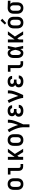

<svg xmlns="http://www.w3.org/2000/svg" viewBox="2738 -3546 1023 6540"><g transform="rotate(-90 3250.0 -276.5)"><path d="M250 8Q223 8 196 3Q169 -2 145 -15Q121 -28 102.5 -48.5Q84 -69 72.5 -94Q61 -119 56.5 -146Q52 -173 52 -200V-320Q52 -347 56.5 -374Q61 -401 72.5 -426Q84 -451 102.5 -471.5Q121 -492 145 -505Q169 -518 196 -523Q223 -528 250 -528Q277 -528 304 -523Q331 -518 355 -505Q379 -492 397.5 -471.5Q416 -451 427.5 -426Q439 -401 443.5 -374Q448 -347 448 -320V-200Q448 -173 443.5 -146Q439 -119 427.5 -94Q416 -69 397.5 -48.5Q379 -28 355 -15Q331 -2 304 3Q277 8 250 8ZM250 -80Q272 -80 292.5 -89.5Q313 -99 325.5 -117Q338 -135 342.5 -156.5Q347 -178 347 -200V-320Q347 -342 342.5 -363.5Q338 -385 325.5 -403Q313 -421 292.5 -430.5Q272 -440 250 -440Q228 -440 207.5 -430.5Q187 -421 174.5 -403Q162 -385 157.5 -363.5Q153 -342 153 -320V-200Q153 -178 157.5 -156.5Q162 -135 174.5 -117Q187 -99 207.5 -89.5Q228 -80 250 -80Z M854 0Q834 0 813 -3.5Q792 -7 773.5 -16Q755 -25 740 -40Q725 -55 716 -74Q707 -93 703.5 -113.5Q700 -134 700 -155V-432H575V-520H800V-155Q800 -142 802.5 -130Q805 -118 812 -108Q819 -98 830.5 -93Q842 -88 854 -88H934V0Z M1076 0V-520H1176V-291L1335 -520H1452L1276 -282L1452 0H1338L1214 -199L1176 -147V0Z M1750 8Q1723 8 1696 3Q1669 -2 1645 -15Q1621 -28 1602.5 -48.5Q1584 -69 1572.5 -94Q1561 -119 1556.5 -146Q1552 -173 1552 -200V-320Q1552 -347 1556.5 -374Q1561 -401 1572.5 -426Q1584 -451 1602.5 -471.5Q1621 -492 1645 -505Q1669 -518 1696 -523Q1723 -528 1750 -528Q1777 -528 1804 -523Q1831 -518 1855 -505Q1879 -492 1897.5 -471.5Q1916 -451 1927.5 -426Q1939 -401 1943.5 -374Q1948 -347 1948 -320V-200Q1948 -173 1943.5 -146Q1939 -119 1927.5 -94Q1916 -69 1897.5 -48.5Q1879 -28 1855 -15Q1831 -2 1804 3Q1777 8 1750 8ZM1750 -80Q1772 -80 1792.5 -89.5Q1813 -99 1825.5 -117Q1838 -135 1842.5 -156.5Q1847 -178 1847 -200V-320Q1847 -342 1842.5 -363.5Q1838 -385 1825.5 -403Q1813 -421 1792.5 -430.5Q1772 -440 1750 -440Q1728 -440 1707.5 -430.5Q1687 -421 1674.5 -403Q1662 -385 1657.5 -363.5Q1653 -342 1653 -320V-200Q1653 -178 1657.5 -156.5Q1662 -135 1674.5 -117Q1687 -99 1707.5 -89.5Q1728 -80 1750 -80Z M2185 215V0Q2185 -43 2177 -85Q2169 -127 2158 -168.5Q2147 -210 2131.5 -250Q2116 -290 2098.5 -329Q2081 -368 2060.5 -406Q2040 -444 2017 -480L2101 -528Q2128 -487 2151 -443.5Q2174 -400 2194.5 -355Q2215 -310 2232 -264Q2249 -218 2261 -170Q2275 -206 2288 -242.5Q2301 -279 2312 -316Q2323 -353 2331 -391Q2339 -429 2339 -468V-520H2440V-468Q2440 -427 2430.5 -386.5Q2421 -346 2409 -306.5Q2397 -267 2382.5 -228Q2368 -189 2352 -151Q2336 -113 2319.5 -75Q2303 -37 2285 0V215Z M2747 8Q2723 8 2699 5Q2675 2 2652 -5.5Q2629 -13 2608.5 -26.5Q2588 -40 2573 -59Q2558 -78 2551 -102Q2544 -126 2544 -150Q2544 -170 2549 -189.5Q2554 -209 2565.5 -225Q2577 -241 2593.5 -252.5Q2610 -264 2628 -272Q2613 -279 2599.5 -290Q2586 -301 2577 -315.5Q2568 -330 2564 -346.5Q2560 -363 2560 -380Q2560 -403 2566.5 -425Q2573 -447 2586.5 -465Q2600 -483 2619 -495.5Q2638 -508 2659 -515.5Q2680 -523 2702.5 -525.5Q2725 -528 2747 -528Q2770 -528 2792 -525Q2814 -522 2835 -514.5Q2856 -507 2875 -494Q2894 -481 2907 -463Q2920 -445 2927 -423Q2934 -401 2934 -379Q2934 -378 2934 -377.5Q2934 -377 2934 -376H2833Q2833 -376 2833 -376.5Q2833 -377 2833 -377Q2833 -392 2825 -405.5Q2817 -419 2804.5 -427Q2792 -435 2777 -437.5Q2762 -440 2747 -440Q2732 -440 2717 -437.5Q2702 -435 2689 -427.5Q2676 -420 2668.5 -407Q2661 -394 2661 -379Q2661 -363 2669 -349Q2677 -335 2690 -327.5Q2703 -320 2718.5 -317Q2734 -314 2750 -314H2807V-226H2750Q2738 -226 2726 -225Q2714 -224 2702 -220.5Q2690 -217 2679.5 -211.5Q2669 -206 2661 -197Q2653 -188 2649 -176Q2645 -164 2645 -152Q2645 -134 2654.5 -118.5Q2664 -103 2679.5 -94.5Q2695 -86 2712.5 -83Q2730 -80 2747 -80Q2765 -80 2782 -83Q2799 -86 2814 -94Q2829 -102 2839 -117Q2849 -132 2849 -149Q2849 -149 2849 -149Q2849 -149 2849 -149H2950Q2950 -149 2950 -149Q2950 -149 2950 -149Q2950 -125 2942 -101.5Q2934 -78 2919.5 -59Q2905 -40 2885 -27Q2865 -14 2842 -6Q2819 2 2795 5Q2771 8 2747 8Z M3183 0Q3183 -32 3175 -64Q3167 -96 3158 -127Q3149 -158 3139 -188.5Q3129 -219 3117.5 -249.5Q3106 -280 3094 -310Q3082 -340 3069 -369.5Q3056 -399 3042 -428.5Q3028 -458 3012 -486L3101 -528Q3124 -485 3144.5 -440Q3165 -395 3184 -349.5Q3203 -304 3220 -257.5Q3237 -211 3251 -164Q3267 -201 3281.5 -238Q3296 -275 3308 -312.5Q3320 -350 3329.5 -389Q3339 -428 3339 -468V-520H3440V-468Q3440 -427 3430.5 -386Q3421 -345 3408.5 -306Q3396 -267 3381.5 -228Q3367 -189 3351 -151Q3335 -113 3318 -75Q3301 -37 3283 0Z M3747 8Q3723 8 3699 5Q3675 2 3652 -5.5Q3629 -13 3608.5 -26.5Q3588 -40 3573 -59Q3558 -78 3551 -102Q3544 -126 3544 -150Q3544 -170 3549 -189.5Q3554 -209 3565.5 -225Q3577 -241 3593.5 -252.5Q3610 -264 3628 -272Q3613 -279 3599.5 -290Q3586 -301 3577 -315.5Q3568 -330 3564 -346.5Q3560 -363 3560 -380Q3560 -403 3566.5 -425Q3573 -447 3586.5 -465Q3600 -483 3619 -495.5Q3638 -508 3659 -515.5Q3680 -523 3702.5 -525.5Q3725 -528 3747 -528Q3770 -528 3792 -525Q3814 -522 3835 -514.5Q3856 -507 3875 -494Q3894 -481 3907 -463Q3920 -445 3927 -423Q3934 -401 3934 -379Q3934 -378 3934 -377.5Q3934 -377 3934 -376H3833Q3833 -376 3833 -376.5Q3833 -377 3833 -377Q3833 -392 3825 -405.5Q3817 -419 3804.5 -427Q3792 -435 3777 -437.5Q3762 -440 3747 -440Q3732 -440 3717 -437.5Q3702 -435 3689 -427.5Q3676 -420 3668.5 -407Q3661 -394 3661 -379Q3661 -363 3669 -349Q3677 -335 3690 -327.5Q3703 -320 3718.5 -317Q3734 -314 3750 -314H3807V-226H3750Q3738 -226 3726 -225Q3714 -224 3702 -220.5Q3690 -217 3679.5 -211.5Q3669 -206 3661 -197Q3653 -188 3649 -176Q3645 -164 3645 -152Q3645 -134 3654.5 -118.5Q3664 -103 3679.5 -94.5Q3695 -86 3712.5 -83Q3730 -80 3747 -80Q3765 -80 3782 -83Q3799 -86 3814 -94Q3829 -102 3839 -117Q3849 -132 3849 -149Q3849 -149 3849 -149Q3849 -149 3849 -149H3950Q3950 -149 3950 -149Q3950 -149 3950 -149Q3950 -125 3942 -101.5Q3934 -78 3919.5 -59Q3905 -40 3885 -27Q3865 -14 3842 -6Q3819 2 3795 5Q3771 8 3747 8Z M4354 0Q4334 0 4313 -3.5Q4292 -7 4273.5 -16Q4255 -25 4240 -40Q4225 -55 4216 -74Q4207 -93 4203.5 -113.5Q4200 -134 4200 -155V-432H4075V-520H4300V-155Q4300 -142 4302.5 -130Q4305 -118 4312 -108Q4319 -98 4330.5 -93Q4342 -88 4354 -88H4434V0Z M4720 8Q4694 8 4668.5 2Q4643 -4 4621.5 -18.5Q4600 -33 4584.5 -54Q4569 -75 4560 -99Q4551 -123 4547.5 -148.5Q4544 -174 4544 -200V-320Q4544 -346 4547.5 -371.5Q4551 -397 4560 -421Q4569 -445 4584.5 -466Q4600 -487 4621.5 -501.5Q4643 -516 4668.5 -522Q4694 -528 4720 -528Q4741 -528 4762 -520Q4783 -512 4799 -497.5Q4815 -483 4827 -464.5Q4839 -446 4848 -426Q4852 -450 4855.5 -473.5Q4859 -497 4862 -520H4954Q4940 -456 4927.5 -391.5Q4915 -327 4900 -263Q4915 -198 4928 -132Q4941 -66 4956 0H4864Q4861 -25 4857 -49.5Q4853 -74 4849 -98Q4840 -78 4828 -59Q4816 -40 4800 -24.5Q4784 -9 4763 -0.5Q4742 8 4720 8ZM4720 -80Q4738 -80 4753.5 -92.5Q4769 -105 4778.5 -121Q4788 -137 4794 -154.5Q4800 -172 4805.5 -190.5Q4811 -209 4815 -227Q4819 -245 4822 -264Q4819 -281 4814.5 -299Q4810 -317 4805 -334.5Q4800 -352 4793.5 -369Q4787 -386 4777.5 -401.5Q4768 -417 4753 -428.5Q4738 -440 4720 -440Q4706 -440 4694 -435Q4682 -430 4673 -420Q4664 -410 4658.5 -397.5Q4653 -385 4650 -372.5Q4647 -360 4646 -346.5Q4645 -333 4645 -320V-200Q4645 -187 4646 -173.5Q4647 -160 4650 -147.5Q4653 -135 4658.5 -122.5Q4664 -110 4673 -100Q4682 -90 4694 -85Q4706 -80 4720 -80Z M5076 0V-520H5176V-291L5335 -520H5452L5276 -282L5452 0H5338L5214 -199L5176 -147V0Z M5750 8Q5723 8 5696 3Q5669 -2 5645 -15Q5621 -28 5602.5 -48.5Q5584 -69 5572.5 -94Q5561 -119 5556.5 -146Q5552 -173 5552 -200V-320Q5552 -347 5556.5 -374Q5561 -401 5572.5 -426Q5584 -451 5602.5 -471.5Q5621 -492 5645 -505Q5669 -518 5696 -523Q5723 -528 5750 -528Q5777 -528 5804 -523Q5831 -518 5855 -505Q5879 -492 5897.5 -471.5Q5916 -451 5927.5 -426Q5939 -401 5943.5 -374Q5948 -347 5948 -320V-200Q5948 -173 5943.5 -146Q5939 -119 5927.5 -94Q5916 -69 5897.5 -48.5Q5879 -28 5855 -15Q5831 -2 5804 3Q5777 8 5750 8ZM5750 -80Q5772 -80 5792.5 -89.5Q5813 -99 5825.5 -117Q5838 -135 5842.5 -156.5Q5847 -178 5847 -200V-320Q5847 -342 5842.5 -363.5Q5838 -385 5825.5 -403Q5813 -421 5792.5 -430.5Q5772 -440 5750 -440Q5728 -440 5707.5 -430.5Q5687 -421 5674.5 -403Q5662 -385 5657.5 -363.5Q5653 -342 5653 -320V-200Q5653 -178 5657.5 -156.5Q5662 -135 5674.5 -117Q5687 -99 5707.5 -89.5Q5728 -80 5750 -80ZM5736 -577 5683 -623 5818 -768 5882 -712Z M6249 8Q6222 8 6195 2.5Q6168 -3 6144.5 -16Q6121 -29 6102.5 -49.5Q6084 -70 6072.5 -94.5Q6061 -119 6056.5 -146Q6052 -173 6052 -200V-320Q6052 -346 6056 -372Q6060 -398 6070.5 -422Q6081 -446 6098 -466Q6115 -486 6137 -499.5Q6159 -513 6184.5 -520.5Q6210 -528 6236 -528Q6239 -528 6242.5 -528Q6246 -528 6250 -528L6494 -520V-432L6386 -436Q6399 -426 6409.5 -413Q6420 -400 6427 -385Q6434 -370 6437 -353.5Q6440 -337 6440 -320V-200Q6440 -173 6436 -146.5Q6432 -120 6421 -95.5Q6410 -71 6392.5 -50.5Q6375 -30 6352 -16.5Q6329 -3 6302.5 2.5Q6276 8 6249 8ZM6249 -80Q6263 -80 6277 -84Q6291 -88 6302 -97Q6313 -106 6320.5 -118Q6328 -130 6332 -144Q6336 -158 6337.5 -172Q6339 -186 6339 -200V-320Q6339 -340 6335.5 -360.5Q6332 -381 6322 -398.5Q6312 -416 6294.5 -427.5Q6277 -439 6257 -440H6250Q6248 -440 6246.5 -440Q6245 -440 6244 -440Q6222 -440 6203 -429Q6184 -418 6172.5 -400.5Q6161 -383 6157 -362Q6153 -341 6153 -320V-200Q6153 -178 6157.5 -156.5Q6162 -135 6174 -117Q6186 -99 6206.5 -89.5Q6227 -80 6249 -80Z"/></g></svg>

Font: Iosevka SS04 Semibold
Style: Regular
Weight: 600
Monospace: yes
Designer: Belleve Invis
Foundry: Belleve Invis
Version: Version 19.0.0; ttfautohint (v1.8.4)